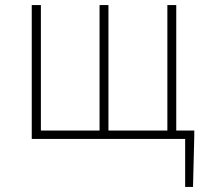

<svg xmlns="http://www.w3.org/2000/svg" viewBox="-20 -547 813 756"><path d="M674 -33V-527H639V-33H407V-527H372V-33H141V-527H105V0H709V189H740L745 -13V-33Z"/></svg>

Font: Noto Sans Japanese Thin
Style: Regular
Weight: 100
Designer: Ryoko NISHIZUKA (kana & ideographs); Paul D. Hunt (Latin, Greek & Cyrillic); Wenlong ZHANG (bopomofo); Sandoll Communica
Foundry: Adobe Systems Incorporated
Version: Version 1.000;PS 1;hotconv 1.0.78;makeotf.lib2.5.61930